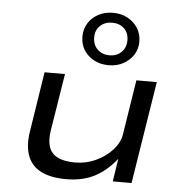

<svg xmlns="http://www.w3.org/2000/svg" viewBox="-56 -865 879 927"><g transform="rotate(5 383.5 -401.0)"><path d="M298 9Q225 9 177.5 -14.5Q130 -38 111.5 -87Q93 -136 105 -208L150 -496H249L204 -216Q197 -169 208 -137.5Q219 -106 250.5 -90.5Q282 -75 333 -75Q388 -75 436 -97.5Q484 -120 515.5 -155.5Q547 -191 553 -230L595 -496H694L615 0H524L541 -111Q494 -51 435.5 -21Q377 9 298 9ZM455 -557Q414 -557 383 -574Q352 -591 334.5 -619Q317 -647 317 -684Q317 -720 334.5 -748.5Q352 -777 383.5 -794Q415 -811 455 -811Q495 -811 526 -794Q557 -777 575 -748.5Q593 -720 593 -683Q593 -647 575 -619Q557 -591 526 -574Q495 -557 455 -557ZM455 -605Q490 -605 512.5 -627Q535 -649 535 -685Q535 -721 512.5 -742Q490 -763 454 -763Q420 -763 397 -742Q374 -721 374 -685Q374 -649 396.5 -627Q419 -605 455 -605Z"/></g></svg>

Font: Nunito Sans 7pt Expanded
Style: Italic
Weight: 400
Width: 7
Italic angle: -9°
Designer: Vernon Adams
Foundry: Vernon Adams
Version: Version 3.101;gftools[0.9.27]